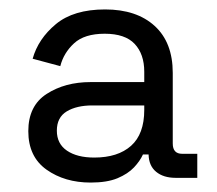

<svg xmlns="http://www.w3.org/2000/svg" viewBox="-20 -727 460 407"><path d="M40 -449Q40 -502.8 78.9 -527.9Q117.8 -553 172 -553H285.8V-575Q285.8 -612.2 265.5 -633.9Q245.2 -655.5 202 -655.5Q159 -655.5 137 -635.2Q115 -615 107.8 -586.8L49.2 -602.5Q61 -644.8 98.5 -675.9Q136 -707 202.8 -707Q269.5 -707 307.9 -672Q346.2 -637 346.2 -572.5V-422.8Q346.2 -401 366 -401H398.2V-350H352.5Q326.5 -350 311 -362.8Q295.5 -375.5 295 -399.5H283Q277 -386 264.1 -372.2Q251.2 -358.5 229.1 -349.2Q207 -340 172.2 -340Q117.2 -340 78.6 -367.4Q40 -394.8 40 -449ZM285.8 -494V-503.5H175.8Q142.5 -503.5 121.5 -490.9Q100.5 -478.2 100.5 -450Q100.5 -422.2 122 -407.6Q143.5 -393 179.8 -393Q229.8 -393 257.8 -417.9Q285.8 -442.8 285.8 -494Z"/></svg>

Font: Space 7353
Style: Regular
Weight: 400
Designer: Christine Claussen + Ruben Lyon  (Space 7353)
Version: Version 1.000;FEAKit 1.0